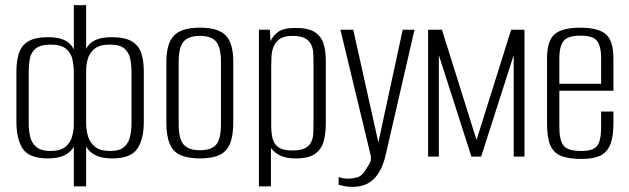

<svg xmlns="http://www.w3.org/2000/svg" viewBox="-20 -611 2452 749"><path d="M268 116V-38Q256 -18 232 -5.5Q208 7 167 7Q94 7 69 -30.5Q44 -68 44 -136V-332Q44 -374 54 -404Q64 -434 91 -450Q118 -466 169 -466Q209 -466 233.5 -453.5Q258 -441 268 -418V-591H316V-420Q326 -442 351 -454Q376 -466 415 -466Q466 -466 493.5 -450Q521 -434 531 -404Q541 -374 541 -332V-136Q541 -68 515.5 -30.5Q490 7 418 7Q377 7 352.5 -5.5Q328 -18 316 -39V116ZM177 -22Q216 -22 235.5 -38.5Q255 -55 261.5 -79Q268 -103 268 -126V-326Q268 -352 263 -377.5Q258 -403 238.5 -420Q219 -437 178 -437Q138 -437 119.5 -422Q101 -407 96.5 -382.5Q92 -358 92 -329V-131Q92 -101 98 -76.5Q104 -52 122.5 -37Q141 -22 177 -22ZM410 -22Q446 -22 463.5 -37Q481 -52 487 -76.5Q493 -101 493 -131V-329Q493 -358 488 -382Q483 -406 465.5 -421.5Q448 -437 408 -437Q370 -437 350 -421.5Q330 -406 323 -383Q316 -360 316 -335V-129Q316 -105 323 -80.5Q330 -56 350 -39Q370 -22 410 -22Z M760 7Q714 7 685 -5.5Q656 -18 642.5 -49Q629 -80 629 -133V-370Q629 -441 658.5 -472Q688 -503 760 -503Q832 -503 861 -472.5Q890 -442 890 -370V-133Q890 -81 877 -50Q864 -19 835.5 -6Q807 7 760 7ZM760 -25Q805 -25 823.5 -47Q842 -69 842 -127V-370Q842 -424 824 -447.5Q806 -471 760 -471Q715 -471 696 -448.5Q677 -426 677 -370V-127Q677 -70 696 -47.5Q715 -25 760 -25Z M990 116V-495H1033L1035 -450Q1045 -472 1065.5 -487Q1086 -502 1133 -502Q1184 -502 1209 -485Q1234 -468 1242.5 -439.5Q1251 -411 1251 -375V-130Q1251 -92 1243 -61Q1235 -30 1210 -11.5Q1185 7 1133 7Q1095 7 1071.5 -5Q1048 -17 1037 -34V116ZM1120 -24Q1152 -24 1169 -32.5Q1186 -41 1193.5 -56Q1201 -71 1202 -89.5Q1203 -108 1203 -128V-366Q1203 -385 1202 -404Q1201 -423 1193.5 -438Q1186 -453 1169 -462Q1152 -471 1120 -471Q1089 -471 1072 -459.5Q1055 -448 1047.5 -429.5Q1040 -411 1039 -389Q1038 -367 1038 -348V-121Q1038 -94 1043 -72Q1048 -50 1065.5 -37Q1083 -24 1120 -24Z M1355 118Q1336 118 1322.5 115Q1309 112 1301 110V80Q1304 81 1314 83.5Q1324 86 1338 86Q1354 86 1373 81Q1392 76 1406 52Q1412 42 1421 28Q1430 14 1426 -5L1308 -495H1358L1457 -51H1455L1551 -495H1597L1486 -13Q1472 52 1440.5 85Q1409 118 1355 118Z M1650 0V-495H1704L1839 -65L1974 -495H2026V0H1984V-396L1857 0H1819L1692 -396V0Z M2249 9Q2199 9 2169.5 -2.5Q2140 -14 2127 -44Q2114 -74 2114 -130V-383Q2114 -452 2143.5 -477.5Q2173 -503 2244 -503Q2314 -503 2343.5 -477.5Q2373 -452 2373 -383V-257H2162V-116Q2162 -64 2178.5 -43Q2195 -22 2247 -22Q2294 -22 2309.5 -42Q2325 -62 2325 -116V-176H2373V-131Q2373 -76 2360 -45.5Q2347 -15 2320 -3Q2293 9 2249 9ZM2162 -284H2325V-384Q2325 -430 2309.5 -451Q2294 -472 2244 -472Q2195 -472 2178.5 -451Q2162 -430 2162 -384Z"/></svg>

Font: Alumni Sans Light
Style: Regular
Weight: 300
Version: Version 1.018